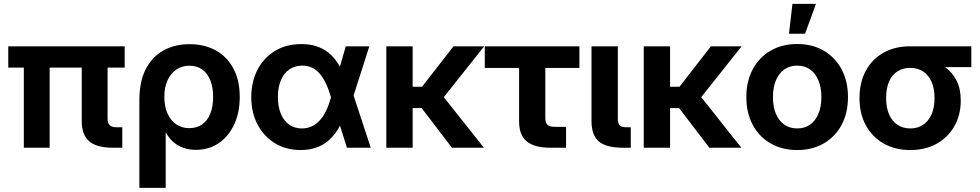

<svg xmlns="http://www.w3.org/2000/svg" viewBox="-20 -751 4980 976"><path d="M554.2 0Q471.7 0 433.6 -32.7Q395.5 -65.4 395.5 -135.7V-487.3H526.9V-148.9Q526.9 -125 537.8 -114.5Q548.8 -104 574.2 -104Q580.6 -104 588.4 -104Q596.2 -104 601.6 -104V0Q590.8 0 577.9 0Q564.9 0 554.2 0ZM101.1 0V-487.3H232.4V0ZM22 -407.2V-515.6H613.8V-407.2Z M688.5 204.1V-243.2Q688.5 -335.9 720.7 -398.9Q752.9 -461.9 810.3 -494.1Q867.7 -526.4 943.4 -526.4Q1020 -526.4 1077.1 -494.6Q1134.3 -462.9 1166.5 -402.8Q1198.7 -342.8 1198.7 -257.8Q1198.7 -178.7 1170.4 -118.2Q1142.1 -57.6 1092 -23.4Q1042 10.7 975.6 10.7Q940.9 10.7 911.9 0.5Q882.8 -9.8 860.8 -29.3Q838.9 -48.8 823.2 -77.1H822.3V204.1ZM942.4 -99.6Q980.5 -99.6 1007.6 -118.7Q1034.7 -137.7 1049.1 -173.6Q1063.5 -209.5 1063.5 -258.3Q1063.5 -307.1 1049.1 -342.8Q1034.7 -378.4 1007.8 -397.7Q981 -417 943.4 -417Q905.3 -417 876.2 -397.2Q847.2 -377.4 831.3 -342Q815.4 -306.6 815.4 -258.3Q815.4 -210 831.3 -174.3Q847.2 -138.7 875.7 -119.1Q904.3 -99.6 942.4 -99.6Z M1508.8 11.7Q1433.6 11.7 1377 -23.2Q1320.3 -58.1 1288.8 -118.9Q1257.3 -179.7 1257.3 -256.8Q1257.3 -335.4 1288.8 -396.2Q1320.3 -457 1377.4 -491.9Q1434.6 -526.9 1512.2 -526.9Q1554.2 -526.9 1588.4 -515.9Q1622.6 -504.9 1649.2 -483.6Q1675.8 -462.4 1696 -431.6Q1716.3 -400.9 1730.5 -360.8H1757.3L1774.9 -272.9L1864.7 0H1743.7L1661.6 -259.3Q1650.4 -298.3 1636 -328.1Q1621.6 -357.9 1604.2 -377.7Q1586.9 -397.5 1565.2 -407.5Q1543.5 -417.5 1516.6 -417.5Q1478 -417.5 1450.2 -397.7Q1422.4 -377.9 1407.5 -342.3Q1392.6 -306.6 1392.6 -258.3Q1392.6 -209.5 1407.2 -173.6Q1421.9 -137.7 1449.2 -117.9Q1476.6 -98.1 1514.6 -98.1Q1542 -98.1 1564.9 -108.9Q1587.9 -119.6 1606.2 -139.9Q1624.5 -160.2 1638.4 -189.5Q1652.3 -218.8 1662.6 -256.3L1737.8 -515.6H1857.4L1774.4 -256.3L1755.4 -157.7H1728.5Q1712.9 -116.2 1691.9 -84.7Q1670.9 -53.2 1643.8 -31.7Q1616.7 -10.3 1583 0.7Q1549.3 11.7 1508.8 11.7Z M2077.6 -515.6V0H1943.8V-515.6ZM2441.4 -515.6 2191.9 -201.7H2049.8L2041 -310.1H2125.5L2285.2 -515.6ZM2277.3 0 2118.2 -208.5 2215.8 -282.7 2439.9 0Z M2778.3 0Q2696.3 0 2657.5 -32.5Q2618.7 -64.9 2618.7 -133.3V-405.8H2444.3V-515.6H2925.3V-405.8H2752V-153.8Q2752 -127 2762.9 -116.5Q2773.9 -106 2803.2 -106Q2817.4 -106 2830.6 -106Q2843.8 -106 2857.4 -106V0Q2837.9 0 2818.1 0Q2798.3 0 2778.3 0Z M3147.5 0Q3062.5 0 3024.7 -31.5Q2986.8 -63 2986.8 -135.7V-515.6H3120.6V-148.9Q3120.6 -123 3130.4 -113.5Q3140.1 -104 3165.5 -104Q3170.4 -104 3176.3 -104Q3182.1 -104 3186.5 -104V0Q3176.8 0 3167 0Q3157.2 0 3147.5 0Z M3386.2 -515.6V0H3252.4V-515.6ZM3750 -515.6 3500.5 -201.7H3358.4L3349.6 -310.1H3434.1L3593.8 -515.6ZM3585.9 0 3426.8 -208.5 3524.4 -282.7 3748.5 0Z M4032.2 11.7Q3955.6 11.7 3897.2 -22Q3838.9 -55.7 3806.4 -116.2Q3773.9 -176.8 3773.9 -257.3Q3773.9 -337.9 3806.4 -398.7Q3838.9 -459.5 3897.2 -493.4Q3955.6 -527.3 4032.2 -527.3Q4109.4 -527.3 4167.5 -493.4Q4225.6 -459.5 4258.1 -398.7Q4290.5 -337.9 4290.5 -257.3Q4290.5 -176.8 4258.1 -116.2Q4225.6 -55.7 4167.5 -22Q4109.4 11.7 4032.2 11.7ZM4032.2 -98.1Q4069.8 -98.1 4097.4 -117.2Q4125 -136.2 4140.1 -172.1Q4155.3 -208 4155.3 -257.3Q4155.3 -307.1 4140.1 -343Q4125 -378.9 4097.4 -398.2Q4069.8 -417.5 4032.2 -417.5Q3995.1 -417.5 3967.3 -398.2Q3939.5 -378.9 3924.3 -343Q3909.2 -307.1 3909.2 -257.3Q3909.2 -207.5 3924.3 -171.9Q3939.5 -136.2 3967.3 -117.2Q3995.1 -98.1 4032.2 -98.1ZM3990.7 -579.6 4008.3 -731.4H4127.9L4072.3 -579.6Z M4607.4 11.7Q4530.8 11.7 4472.4 -21.2Q4414.1 -54.2 4381.6 -113.8Q4349.1 -173.3 4349.1 -252.4Q4349.1 -332 4381.1 -391.1Q4413.1 -450.2 4470.9 -482.9Q4528.8 -515.6 4605.5 -515.6H4917.5V-409.7H4707L4605.5 -405.8Q4568.8 -405.8 4541.3 -387.9Q4513.7 -370.1 4499 -335.7Q4484.4 -301.3 4484.4 -252.4Q4484.4 -204.1 4499.5 -169.4Q4514.6 -134.8 4542.5 -116.5Q4570.3 -98.1 4607.4 -98.1Q4645 -98.1 4672.6 -116.7Q4700.2 -135.3 4715.3 -169.7Q4730.5 -204.1 4730.5 -252.4Q4730.5 -301.3 4715.3 -335.4Q4700.2 -369.6 4672.6 -387.7Q4645 -405.8 4607.4 -405.8V-456.5Q4658.7 -456.5 4704.8 -444.8Q4751 -433.1 4786.6 -407.5Q4822.3 -381.8 4843 -340.3Q4863.8 -298.8 4863.8 -239.7Q4863.8 -167 4831.8 -110.1Q4799.8 -53.2 4742.2 -20.8Q4684.6 11.7 4607.4 11.7Z"/></svg>

Font: Inter Cardless Display
Style: Bold
Weight: 700
Designer: Rasmus Andersson
Foundry: rsms
Version: Version 4.001;git-9221beed3